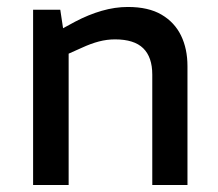

<svg xmlns="http://www.w3.org/2000/svg" viewBox="-20 -531 626 551"><path d="M75 0V-503H153L161 -450L196 -469Q234 -489 272 -500Q310 -511 347 -511Q406 -511 443.5 -489Q481 -467 499.5 -429Q518 -391 518 -341V0H417V-317Q417 -367 391 -392.5Q365 -418 310 -418Q287 -418 264 -412Q241 -406 215 -394L177 -377V0Z"/></svg>

Font: REM
Style: Regular
Weight: 400
Designer: Octavio Pardo
Foundry: Ashler Design
Version: Version 1.005;gftools[0.9.28]